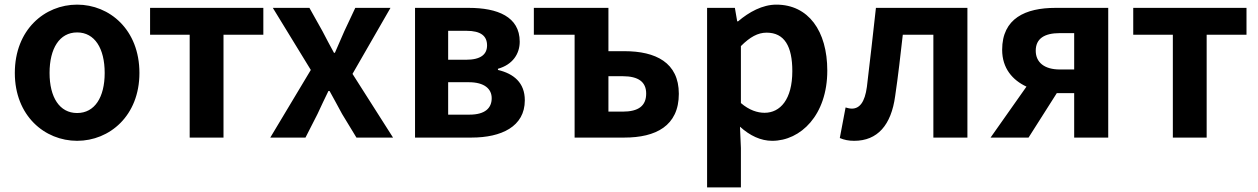

<svg xmlns="http://www.w3.org/2000/svg" viewBox="-20 -594 5431 829"><path d="M313 14C453 14 582 -94 582 -279C582 -466 453 -574 313 -574C173 -574 44 -466 44 -279C44 -94 173 14 313 14ZM313 -106C237 -106 194 -174 194 -279C194 -385 237 -454 313 -454C389 -454 432 -385 432 -279C432 -174 389 -106 313 -106Z M799 0H945V-444H1117V-560H628V-444H799Z M1147 0H1299L1351 -102C1367 -136 1382 -169 1398 -201H1403C1421 -169 1439 -135 1457 -102L1519 0H1677L1502 -275L1666 -560H1514L1467 -460C1454 -429 1439 -397 1426 -366H1422C1405 -397 1388 -429 1372 -460L1316 -560H1158L1322 -292Z M1772 0H2016C2144 0 2246 -47 2246 -161C2246 -237 2198 -276 2130 -292V-297C2194 -315 2224 -362 2224 -414C2224 -522 2128 -560 2004 -560H1772ZM1915 -336V-461H1994C2057 -461 2083 -438 2083 -398C2083 -360 2057 -336 1992 -336ZM1915 -99V-239H2004C2072 -239 2103 -210 2103 -170C2103 -127 2074 -99 2007 -99Z M2461 0H2676C2811 0 2911 -50 2911 -189C2911 -324 2811 -373 2676 -373H2607V-560H2285V-444H2461ZM2607 -112V-265H2668C2737 -265 2770 -240 2770 -190C2770 -137 2737 -112 2668 -112Z M3033 215H3179V45L3175 -47C3218 -8 3265 14 3314 14C3437 14 3552 -97 3552 -289C3552 -461 3470 -574 3332 -574C3272 -574 3214 -542 3167 -502H3163L3153 -560H3033ZM3281 -107C3251 -107 3215 -118 3179 -149V-395C3218 -434 3252 -453 3290 -453C3367 -453 3401 -394 3401 -287C3401 -165 3349 -107 3281 -107Z M3668 14C3769 14 3828 -54 3845 -179C3858 -266 3868 -356 3878 -444H4010V0H4157V-560H3762C3749 -446 3737 -332 3723 -219C3714 -152 3691 -125 3658 -125C3647 -125 3639 -128 3631 -130L3606 2C3625 10 3644 14 3668 14Z M4618 -294H4556C4489 -294 4452 -325 4452 -375C4452 -427 4489 -451 4556 -451H4618ZM4537 -560C4408 -560 4307 -515 4307 -379C4307 -299 4352 -248 4412 -220L4257 0H4421L4543 -192H4545H4618V0H4765V-560Z M5044 0H5190V-444H5362V-560H4873V-444H5044Z"/></svg>

Font: Noto Sans Mono CJK JP Bold
Style: Regular
Weight: 700
Designer: Ryoko NISHIZUKA (kana & ideographs); Paul D. Hunt (Latin, Greek & Cyrillic); Wenlong ZHANG (bopomofo); Sandoll Communica
Foundry: Adobe Systems Incorporated
Version: Version 1.004;PS 1.004;hotconv 1.0.82;makeotf.lib2.5.63406